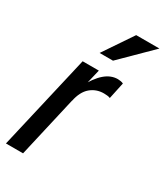

<svg xmlns="http://www.w3.org/2000/svg" viewBox="-188 -817 769 894"><g transform="rotate(30 197.0 -370.0)"><path d="M-2 0 116 -510H203L176 -397H181L90 0ZM165 -325 167 -405Q198 -464 230.5 -492Q263 -520 300 -520Q307 -520 315.5 -518.5Q324 -517 330 -514L311 -425Q305 -428 295 -429Q285 -430 277 -430Q236 -430 206 -404.5Q176 -379 165 -325ZM237 -583H165L271 -740H396Z"/></g></svg>

Font: Instrument Sans Condensed Medium
Style: Italic
Weight: 500
Width: 3
Italic angle: -13°
Designer: Rodrigo Fuenzalida
Foundry: fragTYPE
Version: Version 1.000;gftools[0.9.28]